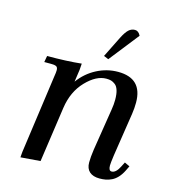

<svg xmlns="http://www.w3.org/2000/svg" viewBox="-99 -727 741 817"><g transform="rotate(15 271.0 -318.0)"><path d="M58.1 -411.1 63 -439Q150.4 -439 213.9 -445.8L211.9 -418L204.1 -363.8Q234.9 -405.8 279.5 -429Q324.2 -452.1 373 -452.1Q480 -452.1 480 -345.2Q480 -320.3 476.1 -294.9L446.8 -104Q441.9 -68.8 441.9 -58.1Q441.9 -35.2 455.1 -35.2Q473.6 -35.2 488.8 -64.9L500 -86.9L522.9 -76.2L512.2 -54.2Q502.9 -35.6 491.2 -23.2Q479.5 -10.7 466.3 -4.4Q453.1 2 440.4 4.4Q427.7 6.8 413.1 6.8Q384.3 6.8 368.7 -7.1Q353 -21 353 -47.9Q353 -71.8 357.9 -105L387.2 -290Q391.1 -313 391.1 -334Q391.1 -358.9 386 -375.2Q380.9 -391.6 371.3 -398.9Q361.8 -406.2 353 -408.7Q344.2 -411.1 332 -411.1Q287.6 -411.1 242.7 -364.3Q197.8 -317.4 187 -244.1L151.9 0L64.9 6.8L66.9 -17.1L115.2 -363.8Q118.2 -380.9 118.2 -391.1Q118.2 -402.8 111.8 -407Q105.5 -411.1 87.9 -411.1ZM296.9 -502 342.8 -594.2Q356.4 -621.1 368.4 -632.1Q380.4 -643.1 396 -643.1Q411.6 -643.1 420.9 -624L317.9 -493.2Z"/></g></svg>

Font: Dihjauti S
Style: Bold Italic
Weight: 700
Italic angle: -9°
Designer: T. Christopher White
Version: Version 3.0.0